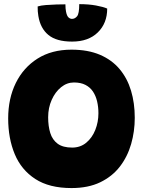

<svg xmlns="http://www.w3.org/2000/svg" viewBox="-20 -906 717 951"><path d="M334 25.5Q224 25.5 154.8 -19.5Q85.5 -64.5 53 -142.5Q20.5 -220.5 20.5 -319.5Q20.5 -418 58.2 -494.8Q96 -571.5 166 -615.8Q236 -660 334 -660Q415.5 -660 474.8 -634.8Q534 -609.5 572.2 -564Q610.5 -518.5 629 -457Q647.5 -395.5 647.5 -322.5Q647.5 -255 629.5 -192.5Q611.5 -130 573.8 -81Q536 -32 476.5 -3.2Q417 25.5 334 25.5ZM337.5 -175Q378 -175 407.2 -199.2Q436.5 -223.5 452 -262.5Q467.5 -301.5 467.5 -345Q467.5 -376 461 -403.8Q454.5 -431.5 440.5 -452.5Q426.5 -473.5 403.2 -485.5Q380 -497.5 346 -497.5Q311.5 -497.5 282.5 -474Q253.5 -450.5 236 -411.2Q218.5 -372 218.5 -325Q218.5 -281 229 -247.2Q239.5 -213.5 265.5 -194.2Q291.5 -175 337.5 -175ZM511 -863.5Q511 -791 464.5 -745.5Q418 -700 337 -700Q259.5 -700 219.8 -732.8Q180 -765.5 170 -826.5Q168 -837.5 167.2 -849.5Q166.5 -861.5 166.5 -874Q181.5 -879 207.2 -881Q233 -883 259.8 -883.8Q286.5 -884.5 304 -884.5Q304 -873.5 304.8 -864.5Q305.5 -855.5 307 -848.5Q311 -827.5 319 -820Q327 -812.5 336.5 -812.5Q351 -812.5 361.8 -825.5Q372.5 -838.5 372.5 -885.5Q418.5 -885.5 455.5 -878.8Q492.5 -872 511 -863.5Z"/></svg>

Font: Grandstander Thin Black
Style: Regular
Weight: 900
Version: Version 1.200